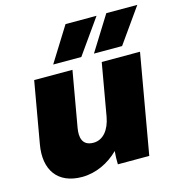

<svg xmlns="http://www.w3.org/2000/svg" viewBox="-112 -853 916 969"><g transform="rotate(-15 346.0 -368.5)"><path d="M199 15C271 15 340 -18 391 -69C389 -48 388 -21 389 0H553L644 -520H444L396 -246C384 -180 349 -137 299 -137C237 -137 233 -187 240 -229L291 -520H91L35 -200C12 -71 71 15 199 15ZM204 -571H351L479 -752H317ZM417 -571H564L692 -752H530Z"/></g></svg>

Font: Fixel Display 20240404 Black
Style: Italic
Weight: 900
Italic angle: -10°
Designer: AlfaBravo + MacPaw
Foundry: Kyrylo Tkachov, Marchela Mozhyna, Serhii Makarenko, Maria Weinstein, Zakhar Kryvoshyya
Version: Version 1.211;Glyphs 3.2 (3225)